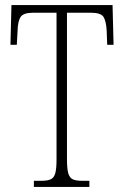

<svg xmlns="http://www.w3.org/2000/svg" viewBox="-20 -734 488 754"><path d="M113 0V-24H143Q167 -24 179.5 -30Q192 -36 197 -53.5Q202 -71 202 -108V-684H110Q72 -684 61 -667.5Q50 -651 49 -612L46 -558H21L25 -714H422L426 -558H401L399 -612Q397 -651 386.5 -667.5Q376 -684 337 -684H243V-109Q243 -72 248 -54Q253 -36 265.5 -30Q278 -24 302 -24H331V0Z"/></svg>

Font: Noto Serif Ethiopic ExtraCondensed ExtraLight
Style: Regular
Weight: 200
Width: 2
Designer: Monotype Design Team
Foundry: Monotype Imaging Inc.
Version: Version 2.102; ttfautohint (v1.8.4.7-5d5b)